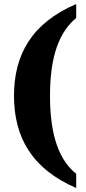

<svg xmlns="http://www.w3.org/2000/svg" viewBox="-20 -797 429 960"><path d="M361 143V72C259 -9 230 -159 230 -318C230 -476 259 -624 361 -707V-777C138 -681 50 -523 50 -318C50 -113 138 47 361 143Z"/></svg>

Font: Noto Serif Tamil Condensed Black
Style: Regular
Weight: 900
Width: 3
Designer: Indian Type Foundry, Tom Grace, and the Monotype Design Team
Foundry: Monotype Imaging Inc.
Version: Version 2.004